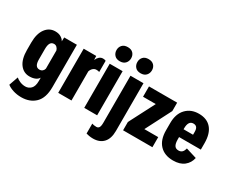

<svg xmlns="http://www.w3.org/2000/svg" viewBox="-127 -1160 2201 1825"><g transform="rotate(30 973.5 -248.0)"><path d="M43.9 165.5Q68.4 185.5 110.4 199Q152.3 212.4 199.7 212.4Q294.4 212.4 352.3 155.8Q410.2 99.1 410.2 -20V-484.4H271L269.5 -442.4H268.1Q260.3 -460 235.1 -476.3Q210 -492.7 170.4 -492.7Q105 -492.7 64.5 -438Q23.9 -383.3 23.9 -284.7V-204.6Q23.9 -105 63.7 -51.5Q103.5 2 168.9 2Q204.6 2 230.5 -9.3Q256.3 -20.5 269 -42V-4.9Q269 53.2 243.4 78.9Q217.8 104.5 182.6 104.5Q151.9 104.5 123.8 92.8Q95.7 81.1 79.1 65.4ZM167 -183.6V-297.4Q167 -340.3 179.7 -361.8Q192.4 -383.3 219.7 -383.3Q238.3 -383.3 251.2 -370.1Q264.2 -356.9 268.6 -339.8V-141.6Q265.6 -125 252.4 -113.3Q239.3 -101.6 218.8 -101.6Q192.4 -101.6 179.7 -122.1Q167 -142.6 167 -183.6Z M484.9 0H630.4V-319.8Q638.7 -344.2 654.8 -357.9Q670.9 -371.6 689.9 -371.6Q700.7 -371.6 708.3 -370.4Q715.8 -369.1 723.1 -366.2V-489.3Q717.8 -492.2 709.7 -493.9Q701.7 -495.6 691.9 -495.6Q669.4 -495.6 652.3 -481Q635.3 -466.3 625.5 -443.4H624L622.6 -484.4H484.9Z M770.5 0H912.1V-484.4H770.5ZM761.2 -630.4Q761.2 -597.7 781.7 -575Q802.2 -552.2 840.8 -552.2Q879.9 -552.2 900.6 -575Q921.4 -597.7 921.4 -630.4Q921.4 -663.6 901.1 -685.5Q880.9 -707.5 841.8 -707.5Q802.7 -707.5 782 -685.3Q761.2 -663.1 761.2 -630.4Z M911.6 200.2Q922.9 204.1 944.1 207.8Q965.3 211.4 987.3 211.4Q1060.1 211.4 1100.6 167.5Q1141.1 123.5 1141.1 39.6V-484.4H998.5V31.2Q998.5 69.8 988.5 84.5Q978.5 99.1 960 99.1Q944.3 99.1 932.4 96.9Q920.4 94.7 911.6 91.3ZM989.7 -630.4Q989.7 -597.7 1010 -575Q1030.3 -552.2 1069.3 -552.2Q1108.4 -552.2 1129.2 -575Q1149.9 -597.7 1149.9 -630.4Q1149.9 -663.6 1129.4 -685.5Q1108.9 -707.5 1069.8 -707.5Q1030.8 -707.5 1010.3 -685.3Q989.7 -663.1 989.7 -630.4Z M1196.8 0H1518.6V-110.8H1366.2L1510.7 -392.1V-484.4H1201.7V-371.1H1341.3L1196.8 -91.3Z M1550.3 -205.1Q1550.3 -100.1 1603.3 -44.2Q1656.2 11.7 1750.5 11.7Q1825.7 11.7 1870.1 -23.7Q1914.6 -59.1 1926.8 -117.2L1808.6 -153.8Q1800.8 -123 1786.1 -109.9Q1771.5 -96.7 1748 -96.7Q1717.3 -96.7 1703.6 -118.4Q1689.9 -140.1 1689.9 -186V-306.2Q1689.9 -347.2 1703.6 -368.7Q1717.3 -390.1 1745.1 -390.1Q1769.5 -390.1 1781.7 -375Q1793.9 -359.9 1793.9 -327.6V-295.9H1634.8V-210.4H1928.7V-282.7Q1928.2 -386.7 1880.6 -441.9Q1833 -497.1 1744.1 -497.1Q1657.2 -497.1 1603.8 -440.7Q1550.3 -384.3 1550.3 -283.2Z"/></g></svg>

Font: Roboto Flex
Style: wght 700 wdth 25 opsz 34 GRAD 0.00 slnt 0.00 XTRA 468 XOPQ 96 YOPQ 79 YTLC 514 YTUC 712 YTAS 750 YTDE -203.00 YTFI 738
Weight: 700
Width: 1
Designer: Berlow after Robertson
Foundry: Google
Version: Version 3.100